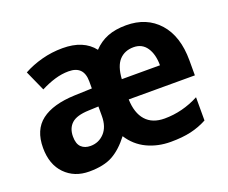

<svg xmlns="http://www.w3.org/2000/svg" viewBox="-97 -709 1031 870"><g transform="rotate(-20 418.0 -273.5)"><path d="M580 -556Q679 -556 737.5 -490.5Q796 -425 796 -308V-236H477Q479 -170 510.5 -134.5Q542 -99 601 -99Q687 -99 767 -141V-29Q730 -9 688.5 0.5Q647 10 591 10Q529 10 477.5 -14.5Q426 -39 394 -89Q355 -38 312 -14Q269 10 198 10Q127 10 82 -36Q37 -82 37 -162Q37 -249 92 -291Q147 -333 253 -337L337 -340V-374Q337 -449 264 -449Q231 -449 197.5 -439Q164 -429 129 -411L85 -509Q125 -531 173.5 -544Q222 -557 274 -557Q375 -557 423 -495Q452 -526 490 -541Q528 -556 580 -556ZM578 -451Q535 -451 509 -423Q483 -395 479 -333H663Q663 -386 641 -418.5Q619 -451 578 -451ZM289 -251Q231 -249 206.5 -226.5Q182 -204 182 -164Q182 -129 198.5 -113Q215 -97 243 -97Q283 -97 310 -126Q337 -155 337 -207V-253Z"/></g></svg>

Font: Noto Sans Arabic SemCond
Style: Bold
Weight: 700
Width: 4
Designer: Monotype Design Team, Nadine Chahine, Nizar Qandah and Khaled Hosny
Foundry: Monotype Imaging Inc.
Version: Version 2.012; ttfautohint (v1.8.4.7-5d5b)